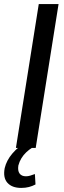

<svg xmlns="http://www.w3.org/2000/svg" viewBox="-39 -725 313 941"><path d="M39 0 151 -705H248L136 0ZM65 196Q20 196 -2.5 171Q-25 146 -16 99Q-7 61 21.5 27.5Q50 -6 94 -33L117 0Q104 8 90 21Q76 34 66 50.5Q56 67 51 86Q47 112 57 125.5Q67 139 88 139Q98 139 108.5 136Q119 133 132 128L135 179Q120 187 103 191.5Q86 196 65 196Z"/></svg>

Font: Nunito Sans 10pt Condensed SemiBold
Style: Italic
Weight: 600
Width: 3
Italic angle: -9°
Designer: Vernon Adams
Foundry: Vernon Adams
Version: Version 3.101;gftools[0.9.27]